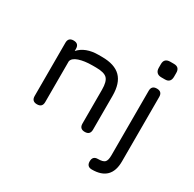

<svg xmlns="http://www.w3.org/2000/svg" viewBox="-192 -918 1337 1322"><g transform="rotate(30 477.0 -256.5)"><path d="M795 -589Q772 -589 759.5 -601.5Q747 -614 747 -637V-667Q747 -713 795 -713H824Q869 -713 869 -667V-637Q869 -589 824 -589ZM188 -42Q188 0 146 0Q104 0 104 -42V-465Q104 -507 146 -507Q188 -507 188 -465V-448Q241 -507 344 -507H372Q472 -507 520 -459Q568 -411 568 -311V-42Q568 0 526 0Q484 0 484 -42V-311Q484 -376 460.5 -399.5Q437 -423 372 -423H344Q281 -423 237.5 -408.5Q194 -394 188 -366ZM698 116Q738 116 752 102Q766 88 766 48V-465Q766 -507 808 -507Q850 -507 850 -465V48Q850 200 698 200Q657 200 657 158Q657 116 698 116Z"/></g></svg>

Font: Jura
Style: Bold
Weight: 700
Designer: Daniel Johnson, Alexei Vanyashin
Foundry: Daniel Johnson
Version: Version 5.103